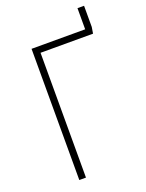

<svg xmlns="http://www.w3.org/2000/svg" viewBox="-149 -865 714 938"><g transform="rotate(-20 208.5 -396.0)"><path d="M375 -792H409.2V-682.1L403.8 -648.9H130.9V0H96.2V-682.1H375Z"/></g></svg>

Font: Fira Sans Compressed UltraLight
Style: Regular
Weight: 200
Width: 1
Designer: Carrois Corporate & Edenspiekermann AG
Foundry: Carrois Corporate GbR & Edenspiekermann AG
Version: Version 4.203;PS 004.203;hotconv 1.0.88;makeotf.lib2.5.64775